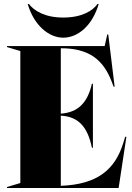

<svg xmlns="http://www.w3.org/2000/svg" viewBox="-20 -943 664 963"><path d="M15 0H575L614 -257H608L599 -228C557 -91 468 -18 285 -11V-363C371 -358 419 -310 441 -202H446V-523H441C419 -427 371 -379 285 -373V-701C424 -701 497 -646 540 -534L550 -508H555L523 -770H518L505 -712H15V-707L82 -687V-25L15 -5ZM119 -923C150 -816 225 -754 297 -754C372 -754 444 -816 475 -923H469C445 -889 391 -855 297 -855C205 -855 151 -889 125 -923Z"/></svg>

Font: Nyght Serif Dark
Style: Regular
Weight: 800
Designer: Maksym Kobuzan
Version: Version 0.410;Glyphs 3.1.2 (3151)